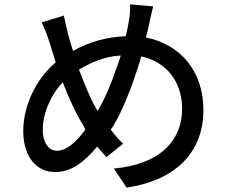

<svg xmlns="http://www.w3.org/2000/svg" viewBox="-20 -807 1040 875"><path d="M907 -307C907 -480 804 -605 645 -636C648 -648 651 -660 654 -672L656 -681C656 -684 657 -687 658 -690C663 -712 671 -752 678 -778L573 -787C574 -764 571 -728 566 -704C563 -684 558 -662 553 -642C469 -638 394 -620 313 -575C305 -600 297 -625 291 -647C284 -676 277 -707 271 -736L170 -705C185 -674 197 -642 207 -610C216 -582 224 -552 234 -523C143 -446 86 -324 86 -210C86 -87 151 -23 230 -23C304 -23 359 -64 423 -139C436 -122 450 -108 465 -91L541 -152C521 -171 503 -192 485 -216C517 -264 545 -325 570 -390L574 -400C581 -420 588 -439 595 -459L598 -469C601 -478 604 -486 607 -494L610 -504C615 -520 619 -535 624 -550C740 -525 810 -433 810 -311C810 -170 713 -58 499 -39L557 48C768 17 907 -102 907 -307ZM416 -317C392 -357 366 -422 340 -490C398 -524 458 -550 530 -554C529 -549 527 -544 526 -539L522 -529C520 -523 518 -516 516 -510L512 -500C488 -428 458 -357 425 -301C422 -307 419 -312 416 -317ZM175 -216C175 -288 209 -372 266 -432C296 -355 328 -284 359 -237C363 -231 366 -221 369 -216C328 -161 284 -120 240 -120C203 -120 179 -153 175 -203V-214V-216Z"/></svg>

Font: Glow Sans SC Normal Medium
Style: Regular
Weight: 600
Designer: Ryoko NISHIZUKA (kana, bopomofo & ideographs); Paul D. Hunt (Latin, Greek & Cyrillic); Sandoll Communications, Soo-young
Version: Version 0.93